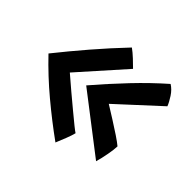

<svg xmlns="http://www.w3.org/2000/svg" viewBox="-140 -728 887 887"><g transform="rotate(45 303.5 -284.0)"><path d="M507.5 -567.5Q530 -553.5 546.5 -528Q563 -502.5 570 -484L370.5 -300.5Q398.5 -283 432.5 -261.8Q466.5 -240.5 495.5 -221Q524.5 -201.5 538 -190Q537.5 -169 531.2 -134.8Q525 -100.5 516.5 -71.5L236.5 -287Q303.5 -365 370.8 -435.8Q438 -506.5 507.5 -567.5ZM262 -560Q280 -547 301.2 -527.2Q322.5 -507.5 335.5 -494L141 -275.5Q172.5 -248 208 -218.2Q243.5 -188.5 275.5 -161.8Q307.5 -135 330 -117Q352.5 -99 358 -96Q354.5 -80.5 343.2 -51.2Q332 -22 322.5 0Q240 -59.5 160.8 -125.8Q81.5 -192 9 -268Q68 -342 130.8 -415Q193.5 -488 262 -560Z"/></g></svg>

Font: Grandstander SemiBold
Style: Regular
Weight: 600
Designer: Tyler Finck
Foundry: Etcetera Type Co
Version: Version 1.200; ttfautohint (v1.8.3)